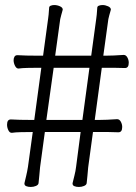

<svg xmlns="http://www.w3.org/2000/svg" viewBox="-20 -736 540 762"><path d="M268 -9Q271 -22 275.5 -39.5Q280 -57 282 -74L300 -212H158L139 -72Q137 -54 136 -39Q135 -24 133 -9Q132 -2 122.5 2Q113 6 102 6Q92 6 84.5 3Q77 0 77 -7V-9Q80 -22 84 -38.5Q88 -55 91 -74L110 -212H104Q86 -212 63 -211.5Q40 -211 28 -209H26Q18 -209 13 -219.5Q8 -230 8 -241Q8 -262 23 -262Q38 -261 59.5 -260.5Q81 -260 105 -260H116L144 -467H130Q112 -467 89.5 -466.5Q67 -466 54 -464H53Q45 -464 39.5 -475Q34 -486 34 -497Q34 -505 37.5 -511Q41 -517 49 -517Q64 -516 85.5 -515.5Q107 -515 131 -515H151L171 -662Q172 -667 173 -678.5Q174 -690 175 -705Q175 -711 181.5 -713.5Q188 -716 195 -716Q207 -716 218 -711Q229 -706 229 -698Q229 -697 228.5 -696Q228 -695 228 -694Q226 -686 223 -676Q220 -666 219 -660L199 -515H342L362 -662Q363 -667 364 -678.5Q365 -690 366 -705Q366 -711 372.5 -713.5Q379 -716 387 -716Q398 -716 409 -711Q420 -706 420 -698Q420 -697 419.5 -696Q419 -695 419 -694Q416 -684 413.5 -674.5Q411 -665 410 -660L390 -515H399Q428 -515 470 -518H471Q480 -518 485.5 -508Q491 -498 491 -487Q491 -466 476 -466Q454 -467 432 -467Q410 -467 398 -467H384L356 -260H373Q402 -260 444 -263H445Q454 -263 459.5 -253Q465 -243 465 -232Q465 -211 450 -211Q428 -212 411.5 -212Q395 -212 372 -212H349L330 -72Q328 -53 327 -38.5Q326 -24 324 -9Q323 -2 313.5 2Q304 6 293 6Q283 6 275.5 3Q268 0 268 -7ZM335 -467H193L164 -260H307Z"/></svg>

Font: Moon Stars Kai HW Light
Style: Regular
Weight: 300
Designer: GuiWonder
Version: Version 1.101